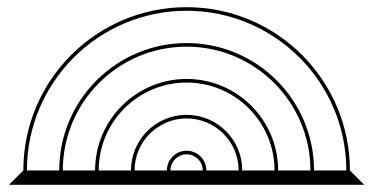

<svg xmlns="http://www.w3.org/2000/svg" viewBox="-20 -515 1040 535"><path d="M500 -285C635.2 -285 745 -175.2 745 -40H655C655 -125.6 585.6 -195 500 -195C414.4 -195 345 -125.6 345 -40H255C255 -175.2 364.8 -285 500 -285ZM500 -185C580 -185 645 -120 645 -40H555C555 -70.4 530.4 -95 500 -95C469.6 -95 445 -70.4 445 -40H355C355 -120 420 -185 500 -185ZM500 -85C524.8 -85 545 -64.8 545 -40H455C455 -64.8 475.2 -85 500 -85ZM500 -385C690.4 -385 845 -230.4 845 -40H755C755 -180.8 640.8 -295 500 -295C359.2 -295 245 -180.8 245 -40H155C155 -230.4 309.6 -385 500 -385ZM500 -485C745.6 -485 945 -285.6 945 -40H855C855 -236 696 -395 500 -395C304 -395 145 -236 145 -40H55C55 -285.6 254.4 -485 500 -485ZM500 -495C248.8 -495 45 -291.2 45 -40L5 0H995L955 -40C955 -291.2 751.2 -495 500 -495Z"/></svg>

Font: GlukFramesM7
Style: Medium
Weight: 500
Monospace: yes
Designer: gluk
Foundry: gluk
Version: Version 1.01